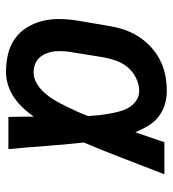

<svg xmlns="http://www.w3.org/2000/svg" viewBox="12 -580 576 640"><g transform="rotate(90 300.0 -260.0)"><path d="M221 8Q190 8 161.5 1.5Q133 -5 110 -21Q87 -37 72 -61Q57 -85 50 -113Q43 -141 43.5 -171.5Q44 -202 49 -232L66 -332Q70 -358 78 -383Q86 -408 100.5 -431.5Q115 -455 135.5 -474Q156 -493 180.5 -505.5Q205 -518 231 -523Q257 -528 283 -528Q308 -528 331 -520.5Q354 -513 371.5 -498.5Q389 -484 400.5 -464Q412 -444 421 -423Q429 -447 437.5 -471.5Q446 -496 454 -520H561Q535 -453 509 -385.5Q483 -318 455 -251Q462 -189 466.5 -126Q471 -63 477 0H370Q369 -21 369 -42.5Q369 -64 369 -85Q356 -66 340 -49Q324 -32 305 -19Q286 -6 264 1Q242 8 221 8ZM221 -84Q241 -84 259 -95Q277 -106 290.5 -121.5Q304 -137 314.5 -155Q325 -173 334 -191.5Q343 -210 351.5 -228.5Q360 -247 367 -266Q366 -283 364 -301Q362 -319 359 -336Q356 -353 351.5 -370Q347 -387 338.5 -401.5Q330 -416 315.5 -426Q301 -436 283 -436Q262 -436 241 -426Q220 -416 205 -398.5Q190 -381 182.5 -359.5Q175 -338 171 -317L155 -217Q152 -202 151 -187Q150 -172 151 -157.5Q152 -143 157 -129.5Q162 -116 170.5 -105.5Q179 -95 192.5 -89.5Q206 -84 221 -84Z"/></g></svg>

Font: Iosevka Aile Semibold
Style: Italic
Weight: 600
Italic angle: -9°
Designer: Belleve Invis
Foundry: Belleve Invis
Version: Version 31.1.0; ttfautohint (v1.8.4)